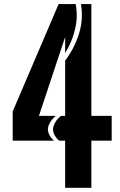

<svg xmlns="http://www.w3.org/2000/svg" viewBox="-20 -895 571 915"><path d="M261.7 -224.6H290.5V0H415.5V-224.6H512.2V-342.8H415.5V-875.5H365.7Q369.6 -855 370.1 -833.5Q370.6 -812 368.7 -793.2Q366.7 -774.4 362.1 -755.1Q357.4 -735.8 351.8 -720Q346.2 -704.1 339.1 -688.2Q332 -672.4 325.7 -660.6Q319.3 -648.9 312 -637.5Q304.7 -626 300 -619.1Q295.4 -612.3 290.5 -606V-342.8H270.5Q262.2 -335.9 255.4 -328.6Q248.5 -321.3 241.5 -308.6Q234.4 -295.9 232.9 -283.4Q231.4 -271 238.3 -255.1Q245.1 -239.3 261.7 -224.6ZM246.1 -342.8H165.5Q200.2 -445.8 290.5 -718.8V-642.1Q298.8 -655.8 306.2 -670.2Q313.5 -684.6 321 -703.1Q328.6 -721.7 334 -741.5Q339.4 -761.2 342.8 -782.7Q346.2 -804.2 345.7 -828.1Q345.2 -852.1 340.8 -875.5H259.3L40.5 -363.8V-224.6H237.3Q220.7 -239.3 213.9 -255.1Q207 -271 208.5 -283.4Q210 -295.9 217 -308.6Q224.1 -321.3 231 -328.6Q237.8 -335.9 246.1 -342.8Z"/></svg>

Font: Oswald
Style: Stencbab
Weight: 400
Designer: Mathieu Le Lay
Foundry: Mathieu Le Lay
Version: Version 1.000